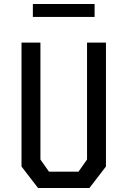

<svg xmlns="http://www.w3.org/2000/svg" viewBox="-20 -944 640 964"><path d="M171 0 88 -108V-730H183V-143L226 -82H374L417 -143V-730H512V-108L429 0ZM145 -859V-924H455V-859Z"/></svg>

Font: Moralerspace Krypton JPDOC
Style: Regular
Weight: 400
Version: v0.0.6; ttfautohint (v1.8.4.7-5d5b-dirty) -l 6 -r 45 -G 200 